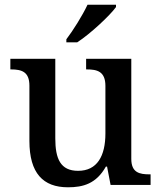

<svg xmlns="http://www.w3.org/2000/svg" viewBox="-20 -786 684 816"><path d="M262 -619V-606H308C364 -642 448 -721 473 -756V-766H352C331 -721 291 -657 262 -619ZM269 10C333 10 389 -5 430 -78H435L450 0H620V-45H616C573 -45 538 -52 538 -111V-536H346V-491H349C392 -491 428 -483 428 -421V-219C428 -123 393 -60 312 -60C237 -60 215 -111 215 -198V-536H24V-491H27C72 -491 105 -481 105 -422V-187C105 -50 163 10 269 10Z"/></svg>

Font: Noto Serif Medium
Style: Regular
Weight: 500
Designer: Monotype Design Team
Foundry: Monotype Imaging Inc.
Version: Version 2.013